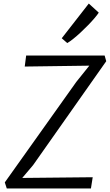

<svg xmlns="http://www.w3.org/2000/svg" viewBox="-20 -1059 617 1079"><path d="M491 0H18L7 -34L409 -599L482 -690L119 -685L127 -747H568L577 -715L166 -131L105 -59L501 -63ZM358 -817 327 -844 479 -1039 535 -988Q527 -975.5 511.2 -957Q495.5 -938.5 475 -917.5Q454.5 -896.5 433 -876.5Q411.5 -856.5 391.8 -840.8Q372 -825 358 -817Z"/></svg>

Font: Merriweather Sans Variable Regular
Style: Italic
Weight: 300
Italic angle: -8°
Designer: Eben Sorkin
Foundry: Eben Sorkin
Version: Version 2.001